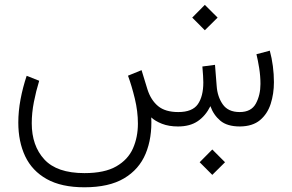

<svg xmlns="http://www.w3.org/2000/svg" viewBox="-20 -523 1208 794"><path d="M857.9 95.2 910.6 147.9 857.9 200.2 805.7 147.9ZM827.1 -502.9 879.9 -450.2 827.1 -397.9 774.9 -450.2ZM716.3 0Q678.2 0 649.7 -11.2Q621.1 -22.5 605.5 -37.6Q609.4 47.4 582.3 112.5Q555.2 177.7 492.9 214.6Q430.7 251.5 329.1 251.5Q233.9 251.5 173.3 217.5Q112.8 183.6 84.2 123.3Q55.7 63 55.7 -16.1Q55.7 -62.5 64.9 -112.1Q74.2 -161.6 90.3 -209.5L142.1 -189Q128.9 -146 120.1 -101.1Q111.3 -56.2 111.3 -13.2Q111.3 79.6 163.3 136.2Q215.3 192.9 329.1 192.9Q412.6 192.9 460.9 165Q509.3 137.2 529.8 90.8Q550.3 44.4 550.3 -11.7Q550.3 -62.5 537.6 -115Q524.9 -167.5 509.3 -210L565.4 -232.9L589.8 -153.3Q604 -108.9 633.8 -84.2Q663.6 -59.6 717.3 -59.6Q775.4 -59.6 798.1 -92Q820.8 -124.5 820.8 -182.1Q820.8 -193.8 819.8 -209.7Q818.8 -225.6 816.9 -248L869.1 -254.9L876 -168Q878.9 -123.5 901.1 -91.6Q923.3 -59.6 971.2 -59.6Q1019 -59.6 1038.1 -94.7Q1057.1 -129.9 1057.1 -175.8Q1057.1 -208.5 1051.8 -241.7Q1046.4 -274.9 1040.5 -298.8L1095.7 -313.5Q1104 -283.2 1108.4 -249.8Q1112.8 -216.3 1112.8 -183.1Q1112.8 -135.3 1099.4 -93.5Q1085.9 -51.8 1055.2 -26.1Q1024.4 -0.5 972.2 0Q919.4 0 891.1 -23.9Q862.8 -47.9 850.1 -84Q830.1 -43.9 797.9 -22Q765.6 0 716.3 0Z"/></svg>

Font: Vazirmatn FD NL ExtraLight
Style: Regular
Weight: 200
Designer: Saber Rastikerdar
Foundry: Saber Rastikerdar
Version: Version 33.003